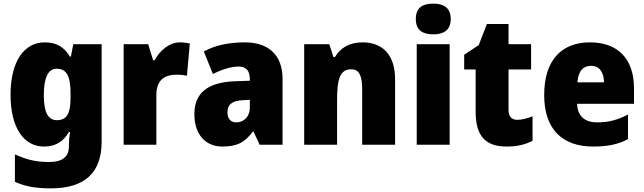

<svg xmlns="http://www.w3.org/2000/svg" viewBox="-20 -796 3543 1056"><path d="M226 -563C113 -563 38 -459 38 -275C38 -93 111 10 222 10C291 10 331 -22 359 -70H365C361 -46 359 -18 359 1V10C359 68 321 95 250 95C177 95 126 82 62 53V204C119 230 179 240 259 240C451 240 539 150 539 -17V-553H383L370 -485H364C334 -535 294 -563 226 -563ZM291 -418C350 -418 368 -372 368 -281V-256C368 -174 348 -135 293 -135C245 -135 221 -177 221 -272C221 -369 245 -418 291 -418Z M970 -563C910 -563 857 -516 831 -465H822L795 -553H660V0H840V-274C840 -364 895 -385 949 -385C978 -385 995 -383 1008 -379L1024 -557C1009 -560 988 -563 970 -563Z M1327 -563C1236 -563 1161 -546 1101 -513L1151 -389C1203 -415 1252 -430 1292 -430C1331 -430 1354 -410 1354 -362V-352L1269 -349C1126 -343 1049 -287 1049 -169C1049 -59 1108 10 1203 10C1287 10 1328 -15 1371 -73H1374L1408 0H1534V-363C1534 -494 1456 -563 1327 -563ZM1316 -245 1354 -247V-202C1354 -155 1321 -123 1280 -123C1250 -123 1231 -141 1231 -179C1231 -220 1255 -242 1316 -245Z M1974 -563C1903 -563 1853 -534 1822 -482H1814L1791 -553H1653V0H1834V-246C1834 -362 1850 -415 1912 -415C1957 -415 1972 -377 1972 -304V0H2153V-360C2153 -497 2082 -563 1974 -563Z M2363 -776C2305 -776 2267 -755 2267 -691C2267 -629 2306 -607 2363 -607C2418 -607 2459 -629 2459 -691C2459 -755 2419 -776 2363 -776ZM2453 -553H2272V0H2453Z M2825 -137C2794 -137 2777 -155 2777 -191V-414H2901V-553H2777V-664H2658L2613 -548L2533 -495V-414H2596V-182C2596 -39 2658 10 2767 10C2829 10 2869 -2 2909 -21V-156C2879 -145 2853 -137 2825 -137Z M3225 -563C3070 -563 2973 -467 2973 -273C2973 -81 3077 10 3242 10C3326 10 3382 -3 3434 -31V-166C3376 -136 3327 -123 3265 -123C3192 -123 3156 -161 3154 -225H3467V-310C3467 -476 3375 -563 3225 -563ZM3231 -434C3276 -434 3301 -400 3302 -343H3156C3160 -408 3190 -434 3231 -434Z"/></svg>

Font: Noto Sans Arabic SemCond Blk
Style: Regular
Weight: 900
Width: 4
Designer: Monotype Design Team, Nadine Chahine, Nizar Qandah and Khaled Hosny
Foundry: Monotype Imaging Inc.
Version: Version 2.012